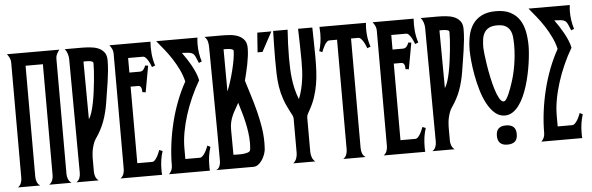

<svg xmlns="http://www.w3.org/2000/svg" viewBox="-46 -833 3027 982"><g transform="rotate(-5 1467.5 -342.5)"><path d="M10.7 0Q22 -8.3 26.9 -20.8Q31.7 -33.2 31.7 -46.4V-639.6Q31.7 -652.3 26.4 -663.3Q21 -674.3 13.7 -683.6H282.7Q275.4 -674.3 269.5 -663.3Q263.7 -652.3 263.7 -639.6V-46.4Q263.7 -33.2 268.8 -20.8Q273.9 -8.3 285.2 0H170.9Q182.6 -8.3 187.5 -20.8Q192.4 -33.2 192.4 -46.4V-616.7H103.5V-46.4Q103.5 -33.2 108.2 -20.5Q112.8 -7.8 125 0Z M523.9 -608.4Q523.9 -582 521.2 -554.2Q518.6 -526.4 514.4 -498.3Q510.3 -470.2 505.6 -442.6Q501 -415 497.1 -388.7Q488.8 -338.9 473.4 -297.1Q458 -255.4 429.2 -213.9Q422.9 -205.1 418.2 -192.9Q413.6 -180.7 410.4 -167.7Q407.2 -154.8 405.8 -141.6Q404.3 -128.4 404.3 -117.7V-46.4Q404.3 -33.2 408.9 -20.8Q413.6 -8.3 424.8 0H310.5Q322.8 -7.8 327.4 -20.5Q332 -33.2 332 -46.4L328.6 -631.8Q328.6 -637.7 327.4 -645Q326.2 -652.3 323.7 -659.4Q321.3 -666.5 317.9 -672.9Q314.5 -679.2 309.6 -683.6H397Q417.5 -683.6 439.9 -681.6Q462.4 -679.7 481 -672.4Q499.5 -665 511.7 -649.9Q523.9 -634.8 523.9 -608.4ZM402.3 -315.9Q410.2 -326.7 417 -347.7Q423.8 -368.7 429.2 -395.3Q434.6 -421.9 438.5 -451.4Q442.4 -481 445.3 -509Q448.2 -537.1 449.5 -560.8Q450.7 -584.5 450.7 -599.6Q450.7 -605.5 444.3 -608.2Q438 -610.8 429.4 -611.8Q420.9 -612.8 412.6 -612.5Q404.3 -612.3 400.4 -612.3Z M537.1 0Q548.3 -8.3 553 -20.8Q557.6 -33.2 557.6 -46.4V-639.6Q557.6 -652.3 552.5 -663.3Q547.4 -674.3 539.6 -683.6H750.5Q748 -652.8 751 -621.3Q753.9 -589.8 763.7 -560.1L747.1 -553.7Q744.6 -559.6 740.7 -569.1Q736.8 -578.6 731.4 -587.6Q726.1 -596.7 719.5 -603.5Q712.9 -610.4 705.1 -610.4H629.4V-535.6H682.1Q694.8 -535.6 701.9 -544.4Q709 -553.2 712.9 -564.5L728 -562.5L703.6 -427.7L686.5 -430.2Q686.5 -435.1 686.3 -440.7Q686 -446.3 684.1 -451.4Q682.1 -456.5 678.5 -460Q674.8 -463.4 668.5 -463.4H629.4V-70.3H705.1Q712.9 -70.3 719.5 -77.1Q726.1 -84 731.4 -93.3Q736.8 -102.5 740.7 -112.3Q744.6 -122.1 747.1 -127.9L763.7 -121.1Q756.3 -99.1 752.9 -75.7Q749.5 -52.2 749.5 -28.8Q749.5 -21.5 749.5 -14.2Q749.5 -6.8 750.5 0Z M981.4 -465.3Q958 -425.8 938.5 -381.8Q918.9 -337.9 905 -293.7Q891.1 -249.5 883.5 -207Q876 -164.6 876 -127.9V-70.3H950.7Q958 -70.3 964.8 -77.1Q971.7 -84 977.5 -93.5Q983.4 -103 987.5 -113Q991.7 -123 994.1 -128.9L1009.3 -121.1Q1002 -99.1 998.5 -75.7Q995.1 -52.2 995.1 -28.8Q995.1 -21.5 995.1 -14.2Q995.1 -6.8 996.1 0H786.1Q804.2 -18.1 804.2 -42Q804.2 -95.7 811.3 -151.6Q818.4 -207.5 831.8 -262.2Q845.2 -316.9 865 -368.4Q884.8 -419.9 910.2 -465.3Q902.8 -496.6 888.4 -526.6Q874 -556.6 856 -584.5Q837.9 -612.3 817.9 -637.2Q797.9 -662.1 779.8 -683.6H991.7Q990.7 -675.3 990 -666.7Q989.3 -658.2 989.3 -649.9Q989.3 -626.5 992.7 -604Q996.1 -581.5 1002.9 -560.1L987.8 -553.7Q979.5 -574.7 974.1 -586.4Q968.8 -598.1 960.9 -603.5Q953.1 -608.9 940.7 -610.1Q928.2 -611.3 905.8 -612.3Q917.5 -596.2 929.2 -578.1Q940.9 -560.1 951.2 -541.5Q961.4 -522.9 969.5 -503.7Q977.5 -484.4 981.4 -465.3Z M1214.4 -442.9Q1226.1 -404.3 1238.8 -364Q1251.5 -323.7 1262 -282.7Q1272.5 -241.7 1279.3 -200.4Q1286.1 -159.2 1286.1 -118.7Q1286.1 -110.4 1285.6 -100.8Q1285.2 -91.3 1284.7 -82.5Q1283.2 -71.3 1278.1 -56.9Q1272.9 -42.5 1264.4 -29.8Q1255.9 -17.1 1244.4 -8.5Q1232.9 0 1219.2 0H1027.8Q1040.5 -4.9 1045.9 -17.6Q1051.3 -30.3 1051.3 -43Q1051.3 -190.9 1049.6 -337.4Q1047.9 -483.9 1046.9 -631.8Q1046.9 -646 1043 -660.2Q1039.1 -674.3 1027.8 -683.6H1115.2Q1135.7 -683.6 1158.4 -681.9Q1181.2 -680.2 1200 -672.6Q1218.8 -665 1231 -649.9Q1243.2 -634.8 1243.2 -608.4Q1243.2 -588.9 1240.5 -567.6Q1237.8 -546.4 1233.6 -525.1Q1229.5 -503.9 1224.4 -482.9Q1219.2 -461.9 1214.4 -442.9ZM1123 -70.3Q1130.4 -70.3 1144.5 -69.8Q1158.7 -69.3 1173.1 -70.6Q1187.5 -71.8 1198.5 -75.9Q1209.5 -80.1 1210.4 -89.8Q1211.4 -98.1 1211.9 -106.7Q1212.4 -115.2 1212.4 -123.5Q1212.4 -150.4 1208.7 -177Q1205.1 -203.6 1199.2 -229.7Q1193.4 -255.9 1185.8 -281.5Q1178.2 -307.1 1170.4 -333Q1160.6 -314.9 1151.9 -300Q1143.1 -285.2 1136.5 -269.8Q1129.9 -254.4 1126 -237.5Q1122.1 -220.7 1122.1 -199.2ZM1120.6 -396Q1128.4 -414.1 1137.2 -441.2Q1146 -468.3 1153.3 -497.1Q1160.6 -525.9 1165.5 -553.5Q1170.4 -581.1 1170.4 -599.6Q1170.4 -605 1163.8 -607.7Q1157.2 -610.4 1148.7 -611.3Q1140.1 -612.3 1131.8 -612.3Q1123.5 -612.3 1119.6 -612.3Z M1423.8 0Q1436 -9.8 1440.9 -23.7Q1445.8 -37.6 1445.8 -52.2V-226.6Q1445.8 -236.3 1441.7 -244.9Q1437.5 -253.4 1432.6 -261.7Q1412.6 -298.8 1401.4 -331.5Q1390.1 -364.3 1385 -396.7Q1379.9 -429.2 1378.9 -464.1Q1377.9 -499 1377.9 -540Q1377.9 -575.7 1378.7 -611.8Q1379.4 -647.9 1380.4 -683.6H1454.6Q1452.1 -647.9 1450.7 -612.3Q1449.2 -576.7 1449.2 -541Q1449.2 -513.2 1450.2 -485.6Q1451.2 -458 1454.6 -430.9Q1458 -403.8 1464.4 -377.2Q1470.7 -350.6 1481.4 -324.7Q1491.2 -349.6 1497.1 -373.8Q1502.9 -397.9 1506.3 -422.1Q1509.8 -446.3 1510.7 -471.2Q1511.7 -496.1 1511.7 -522Q1511.7 -563 1510.5 -603.3Q1509.3 -643.6 1508.3 -683.6H1581.5Q1582 -645.5 1583 -607.2Q1584 -568.8 1584 -529.8Q1584 -493.2 1582.3 -459Q1580.6 -424.8 1575 -391.8Q1569.3 -358.9 1558.6 -326.7Q1547.9 -294.4 1529.3 -261.7Q1524.4 -253.4 1520 -244.9Q1515.6 -236.3 1515.6 -226.6V-137.7V-139.2V-52.2Q1515.6 -37.6 1520.3 -23.7Q1524.9 -9.8 1537.1 0ZM1298.8 -682.1H1371.1L1316.9 -581.5H1291.5Z M1680.7 0Q1692.4 -7.8 1697.3 -20.5Q1702.1 -33.2 1702.1 -46.4V-610.4H1663.6Q1655.3 -610.4 1648.7 -603.5Q1642.1 -596.7 1637 -587.6Q1631.8 -578.6 1627.9 -569.1Q1624 -559.6 1621.6 -553.7L1606.4 -560.1Q1619.6 -602.5 1619.6 -649.9Q1619.6 -666.5 1618.2 -683.6H1856.9Q1853.5 -652.8 1856.4 -621.3Q1859.4 -589.8 1869.6 -560.1L1852.5 -553.7Q1850.1 -559.6 1846.2 -569.1Q1842.3 -578.6 1836.9 -587.6Q1831.5 -596.7 1825 -603.5Q1818.4 -610.4 1810.5 -610.4H1773.9V-46.4Q1773.9 -33.2 1778.6 -20.5Q1783.2 -7.8 1795.4 0Z M1888.2 0Q1899.4 -8.3 1904.1 -20.8Q1908.7 -33.2 1908.7 -46.4V-639.6Q1908.7 -652.3 1903.6 -663.3Q1898.4 -674.3 1890.6 -683.6H2101.6Q2099.1 -652.8 2102.1 -621.3Q2105 -589.8 2114.7 -560.1L2098.1 -553.7Q2095.7 -559.6 2091.8 -569.1Q2087.9 -578.6 2082.5 -587.6Q2077.1 -596.7 2070.6 -603.5Q2064 -610.4 2056.2 -610.4H1980.5V-535.6H2033.2Q2045.9 -535.6 2053 -544.4Q2060.1 -553.2 2064 -564.5L2079.1 -562.5L2054.7 -427.7L2037.6 -430.2Q2037.6 -435.1 2037.4 -440.7Q2037.1 -446.3 2035.2 -451.4Q2033.2 -456.5 2029.5 -460Q2025.9 -463.4 2019.5 -463.4H1980.5V-70.3H2056.2Q2064 -70.3 2070.6 -77.1Q2077.1 -84 2082.5 -93.3Q2087.9 -102.5 2091.8 -112.3Q2095.7 -122.1 2098.1 -127.9L2114.7 -121.1Q2107.4 -99.1 2104 -75.7Q2100.6 -52.2 2100.6 -28.8Q2100.6 -21.5 2100.6 -14.2Q2100.6 -6.8 2101.6 0Z M2351.6 -608.4Q2351.6 -582 2348.9 -554.2Q2346.2 -526.4 2342 -498.3Q2337.9 -470.2 2333.3 -442.6Q2328.6 -415 2324.7 -388.7Q2316.4 -338.9 2301 -297.1Q2285.6 -255.4 2256.8 -213.9Q2250.5 -205.1 2245.8 -192.9Q2241.2 -180.7 2238 -167.7Q2234.9 -154.8 2233.4 -141.6Q2231.9 -128.4 2231.9 -117.7V-46.4Q2231.9 -33.2 2236.6 -20.8Q2241.2 -8.3 2252.4 0H2138.2Q2150.4 -7.8 2155 -20.5Q2159.7 -33.2 2159.7 -46.4L2156.2 -631.8Q2156.2 -637.7 2155 -645Q2153.8 -652.3 2151.4 -659.4Q2148.9 -666.5 2145.5 -672.9Q2142.1 -679.2 2137.2 -683.6H2224.6Q2245.1 -683.6 2267.6 -681.6Q2290 -679.7 2308.6 -672.4Q2327.1 -665 2339.4 -649.9Q2351.6 -634.8 2351.6 -608.4ZM2230 -315.9Q2237.8 -326.7 2244.6 -347.7Q2251.5 -368.7 2256.8 -395.3Q2262.2 -421.9 2266.1 -451.4Q2270 -481 2272.9 -509Q2275.9 -537.1 2277.1 -560.8Q2278.3 -584.5 2278.3 -599.6Q2278.3 -605.5 2272 -608.2Q2265.6 -610.8 2257.1 -611.8Q2248.5 -612.8 2240.2 -612.5Q2231.9 -612.3 2228 -612.3Z M2523.9 0Q2473.6 0 2473.6 -49.8Q2473.6 -98.6 2523.9 -98.6Q2549.3 -98.6 2562.5 -86.9Q2575.7 -75.2 2575.7 -49.8Q2575.7 -23.4 2562.5 -11.7Q2549.3 0 2523.9 0ZM2523.9 -685.1Q2568.8 -685.1 2598.1 -669.7Q2627.4 -654.3 2644.5 -628.2Q2661.6 -602.1 2668.5 -567.1Q2675.3 -532.2 2675.3 -493.2Q2675.3 -477.5 2673.3 -454.3Q2671.4 -431.2 2667.5 -404.1Q2663.6 -377 2657.2 -347.7Q2650.9 -318.4 2642.1 -290Q2633.3 -261.7 2621.6 -236.1Q2609.9 -210.4 2595.2 -191.2Q2580.6 -171.9 2562.7 -160.6Q2544.9 -149.4 2523.9 -149.4Q2495.1 -149.4 2472.7 -169.2Q2450.2 -189 2433.3 -220.7Q2416.5 -252.4 2405 -291.5Q2393.6 -330.6 2386.5 -369.4Q2379.4 -408.2 2376.2 -442.4Q2373 -476.6 2373 -498Q2373 -536.6 2380.1 -570.8Q2387.2 -605 2404.5 -630.4Q2421.9 -655.8 2450.9 -670.4Q2480 -685.1 2523.9 -685.1ZM2602.1 -502.9Q2602.1 -525.4 2600.1 -545.4Q2598.1 -565.4 2590.1 -580.3Q2582 -595.2 2566.4 -603.8Q2550.8 -612.3 2523.9 -612.3Q2498 -612.3 2482.2 -604Q2466.3 -595.7 2457.8 -581.1Q2449.2 -566.4 2446.5 -546.9Q2443.8 -527.3 2443.8 -504.9Q2443.8 -496.1 2446.5 -471.7Q2449.2 -447.3 2454.1 -415.8Q2459 -384.3 2466.3 -350.1Q2473.6 -315.9 2482.4 -287.4Q2491.2 -258.8 2501.7 -240.2Q2512.2 -221.7 2523.9 -221.7Q2530.8 -221.7 2538.1 -232.9Q2545.4 -244.1 2551.5 -258.3Q2557.6 -272.5 2562.5 -286.1Q2567.4 -299.8 2568.8 -304.2Q2585 -350.1 2593.5 -402.1Q2602.1 -454.1 2602.1 -502.9Z M2893.1 -465.3Q2869.6 -425.8 2850.1 -381.8Q2830.6 -337.9 2816.7 -293.7Q2802.7 -249.5 2795.2 -207Q2787.6 -164.6 2787.6 -127.9V-70.3H2862.3Q2869.6 -70.3 2876.5 -77.1Q2883.3 -84 2889.2 -93.5Q2895 -103 2899.2 -113Q2903.3 -123 2905.8 -128.9L2920.9 -121.1Q2913.6 -99.1 2910.2 -75.7Q2906.7 -52.2 2906.7 -28.8Q2906.7 -21.5 2906.7 -14.2Q2906.7 -6.8 2907.7 0H2697.8Q2715.8 -18.1 2715.8 -42Q2715.8 -95.7 2722.9 -151.6Q2730 -207.5 2743.4 -262.2Q2756.8 -316.9 2776.6 -368.4Q2796.4 -419.9 2821.8 -465.3Q2814.5 -496.6 2800 -526.6Q2785.6 -556.6 2767.6 -584.5Q2749.5 -612.3 2729.5 -637.2Q2709.5 -662.1 2691.4 -683.6H2903.3Q2902.3 -675.3 2901.6 -666.7Q2900.9 -658.2 2900.9 -649.9Q2900.9 -626.5 2904.3 -604Q2907.7 -581.5 2914.6 -560.1L2899.4 -553.7Q2891.1 -574.7 2885.7 -586.4Q2880.4 -598.1 2872.6 -603.5Q2864.7 -608.9 2852.3 -610.1Q2839.8 -611.3 2817.4 -612.3Q2829.1 -596.2 2840.8 -578.1Q2852.5 -560.1 2862.8 -541.5Q2873 -522.9 2881.1 -503.7Q2889.2 -484.4 2893.1 -465.3Z"/></g></svg>

Font: XAYAX
Style: Regular
Weight: 400
Designer: Peter Wiegel
Foundry: Peter Wiegel
Version: Version 1.000 2009 initial release